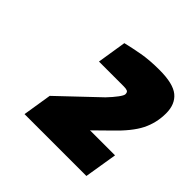

<svg xmlns="http://www.w3.org/2000/svg" viewBox="-131 -972 744 744"><g transform="rotate(45 240.5 -600.5)"><path d="M95 -355 114 -474 271 -623Q291 -644 304 -661.5Q317 -679 317 -686Q317 -697 310.5 -700Q304 -703 291 -703H155L174 -823Q207 -831 248 -838.5Q289 -846 344 -846Q419 -846 450 -820.5Q481 -795 481 -745Q481 -693 458.5 -648Q436 -603 377 -547L319 -490H456L434 -355Z"/></g></svg>

Font: Exo Thin Black
Style: Italic
Weight: 900
Italic angle: -9°
Version: Version 2.000